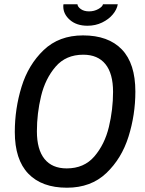

<svg xmlns="http://www.w3.org/2000/svg" viewBox="-20 -863 678 895"><path d="M49 -248Q49 -356 80.5 -458.5Q112 -561 183.5 -629.5Q255 -698 367 -698Q485 -698 548 -632.5Q611 -567 611 -436Q611 -328 579 -226Q547 -124 475.5 -56Q404 12 292 12Q175 12 112 -53.5Q49 -119 49 -248ZM507 -435Q507 -520 471.5 -564Q436 -608 368 -608Q287 -608 239 -552Q191 -496 171.5 -415Q152 -334 152 -251Q152 -166 187.5 -122Q223 -78 291 -78Q372 -78 420 -134Q468 -190 487.5 -271Q507 -352 507 -435ZM275 -833Q275 -840 276 -843H341Q342 -831 357 -820.5Q372 -810 395 -810Q419 -810 438.5 -821Q458 -832 460 -843H529Q525 -819 506 -796Q487 -773 456 -758Q425 -743 388 -743Q337 -743 306 -770Q275 -797 275 -833Z"/></svg>

Font: Archivo Narrow Medium
Style: Italic
Weight: 500
Italic angle: -8°
Designer: Hector Gatti
Foundry: Omnibus-Type
Version: Version 2.001